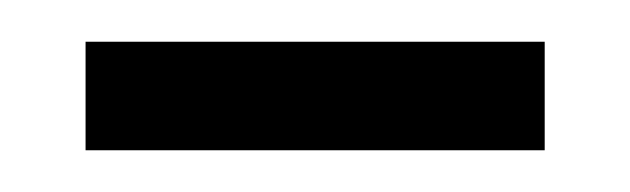

<svg xmlns="http://www.w3.org/2000/svg" viewBox="-20 -319 302 92"><path d="M21 -247V-299H241V-247Z"/></svg>

Font: Noto Serif Bengali Condensed Light
Style: Regular
Weight: 300
Width: 3
Designer: Juan Bruce, Universal Thirst, Indian Type Foundry and the Monotype Design Team.
Foundry: Monotype Imaging Inc.
Version: Version 2.003; ttfautohint (v1.8.4.7-5d5b)